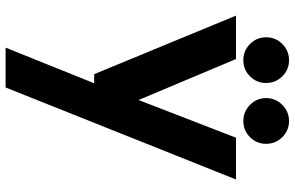

<svg xmlns="http://www.w3.org/2000/svg" viewBox="-204 -576 1057 689"><g transform="rotate(90 324.5 -231.5)"><path d="M253.9 -600.1Q230 -576.2 196 -576.2Q162.1 -576.2 137.9 -600.1Q113.8 -624 113.8 -658Q113.8 -691.9 137.9 -716.1Q162.1 -740.2 196 -740.2Q230 -740.2 253.9 -716.1Q277.8 -691.9 277.8 -658Q277.8 -624 253.9 -600.1ZM414.1 -576.2Q380.9 -576.2 356.4 -600.1Q332 -624 332 -658Q332 -691.9 356.4 -716.1Q380.9 -740.2 414.1 -740.2Q448.2 -740.2 472.2 -716.1Q496.1 -691.9 496.1 -658Q496.1 -624 472.2 -600.1Q448.2 -576.2 414.1 -576.2ZM624 -549.8 293.9 276.9H150.9L278.8 -41H246.1L36.1 -549.8H191.9L338.9 -200.2L474.1 -549.8Z"/></g></svg>

Font: Oakes Grotesk
Style: Bold
Weight: 700
Designer: Samuel Oakes
Foundry: Samuel Oakes
Version: Version 1.0 | wf-rip DC20170320